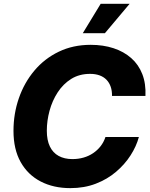

<svg xmlns="http://www.w3.org/2000/svg" viewBox="-20 -971 784 1001"><path d="M346.7 9.8Q258.8 9.8 191.9 -24.9Q125 -59.6 87.6 -126.2Q50.3 -192.9 50.3 -288.6Q50.3 -378.4 78.4 -459.2Q106.4 -540 159.2 -602.8Q211.9 -665.5 286.4 -701.4Q360.8 -737.3 452.6 -737.3Q518.1 -737.3 571.8 -719.7Q625.5 -702.1 664.1 -668.2Q702.6 -634.3 721.9 -584.7Q741.2 -535.2 738.3 -470.7H564Q564.5 -497.6 557.1 -518.8Q549.8 -540 535.2 -555.2Q520.5 -570.3 499 -578.1Q477.5 -585.9 449.7 -585.9Q393.6 -585.9 351.3 -559.6Q309.1 -533.2 280.8 -489.5Q252.4 -445.8 238.3 -393.6Q224.1 -341.3 224.1 -289.6Q224.1 -240.2 240 -207.3Q255.9 -174.3 285.9 -158Q315.9 -141.6 357.4 -141.6Q388.2 -141.6 415.5 -149.4Q442.9 -157.2 465.3 -172.4Q487.8 -187.5 504.4 -208.7Q521 -230 529.8 -256.8H704.1Q690.9 -208 660.6 -160.9Q630.4 -113.8 584.7 -75Q539.1 -36.1 479.2 -13.2Q419.4 9.8 346.7 9.8ZM411.6 -797.9 504.9 -951.2H655.8L526.9 -797.9Z"/></svg>

Font: Inter ExtraBold
Style: Italic
Weight: 800
Italic angle: -9.3988°
Designer: Rasmus Andersson
Foundry: rsms
Version: Version 4.001;git-66647c0bb